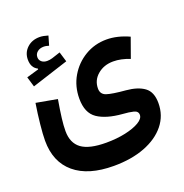

<svg xmlns="http://www.w3.org/2000/svg" viewBox="-148 -762 1065 1113"><g transform="rotate(-20 384.5 -205.0)"><path d="M268.1 -621.1 251.5 -564Q243.7 -566.4 235.8 -568.1Q228 -569.8 219.7 -569.8Q195.8 -569.8 180.2 -557.1Q164.6 -544.4 164.6 -524.4Q164.6 -506.8 177.7 -495.8Q190.9 -484.9 211.4 -484.9Q227.1 -484.9 243.2 -489.7L295.4 -506.8L314 -445.3L88.4 -372.6L69.8 -435.1L145 -457V-461.9Q107.9 -480 107.9 -529.8Q107.9 -573.2 138.4 -601.8Q168.9 -630.4 216.3 -630.4Q237.8 -630.4 268.1 -621.1ZM713.9 -451.7 670.4 -330.1Q617.2 -351.6 568.8 -351.6Q511.2 -351.6 471.9 -318.1Q432.6 -284.7 432.6 -233.4Q432.6 -197.8 466.1 -186.8Q499.5 -175.8 582 -168.9Q653.3 -162.6 693.4 -133.3Q733.4 -104 733.4 -35.6Q733.4 41 687.3 98.4Q641.1 155.8 558.6 187.5Q476.1 219.2 367.2 219.2Q210 219.2 125.5 147.9Q41 76.7 41 -54.2Q41 -91.8 47.4 -154.1Q53.7 -216.3 64 -279.8L193.8 -256.3Q182.1 -188 176.8 -143.8Q171.4 -99.6 171.4 -66.4Q171.4 7.3 219 42.5Q266.6 77.6 371.1 77.6Q436 77.6 490 65.9Q543.9 54.2 576.4 34.9Q608.9 15.6 608.9 -7.8Q608.9 -30.8 582.3 -37.4Q555.7 -43.9 517.1 -46.4Q418 -54.2 364.5 -90.6Q311 -127 311 -215.3Q311 -291 346.7 -351.8Q382.3 -412.6 442.4 -448.5Q502.4 -484.4 575.7 -484.4Q641.6 -484.4 713.9 -451.7Z"/></g></svg>

Font: Estedad-FD Bold
Style: Regular
Weight: 700
Designer: Amin Abedi
Version: Version 7.3